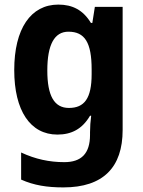

<svg xmlns="http://www.w3.org/2000/svg" viewBox="-20 -576 624 836"><path d="M234 -556C114 -556 42 -451 42 -271C42 -94 112 10 230 10C291 10 338 -14 372 -72H377C374 -51 372 -22 372 0V11C372 93 334 130 260 130C195 130 134 117 72 88V206C128 231 185 240 256 240C430 240 514 152 514 -10V-546H393L382 -476H376C342 -532 296 -556 234 -556ZM278 -438C349 -438 379 -391 379 -274V-253C379 -147 347 -106 280 -106C216 -106 186 -159 186 -269C186 -382 217 -438 278 -438Z"/></svg>

Font: Noto Sans Myanmar SemiCondensed
Style: Bold
Weight: 700
Width: 4
Designer: Monotype Design Team
Foundry: Monotype Imaging Inc.
Version: Version 2.107